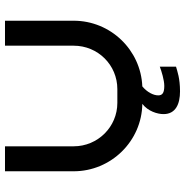

<svg xmlns="http://www.w3.org/2000/svg" viewBox="-6 -584 741 769"><g transform="rotate(-90 364.5 -199.5)"><path d="M566 -550V-275C566 -178 489 -100 392 -100H337C241 -100 163 -178 163 -275V-550H63V-275C63 -125 184 -2 333 0C303 23 292 61 292 85C292 134 333 151 383 151C436 151 464 140 482 135V70C464 77 428 88 405 88C378 88 367 81 367 64C367 44 380 19 403 0C549 -6 666 -127 666 -275V-550Z"/></g></svg>

Font: Bruno Ace SC
Style: Regular
Weight: 400
Designer: Astigmatic (AOETI)
Foundry: Astigmatic (AOETI)
Version: Version 1.000